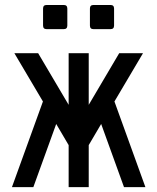

<svg xmlns="http://www.w3.org/2000/svg" viewBox="-20 -764 642 784"><path d="M170.4 -645Q155.8 -645 155.8 -659.7V-729Q155.8 -743.7 170.4 -743.7H240.2Q254.9 -743.7 254.9 -729V-659.7Q254.9 -645 240.2 -645ZM361.8 -645Q347.2 -645 347.2 -659.7V-729Q347.2 -743.7 361.8 -743.7H431.2Q445.8 -743.7 445.8 -729V-659.7Q445.8 -645 431.2 -645ZM155.3 -349.6 38.6 -546.9H135.7L260.3 -335.9V-546.9H342.3V-335.9L466.8 -546.9H564L447.3 -349.6L573.7 0H486.3L393.1 -257.8L342.3 -171.4V0H260.3V-171.4L209.5 -257.8L116.2 0H28.8Z"/></svg>

Font: Vazir Code Hack
Style: Code-Hack
Weight: 400
Foundry: DejaVu fonts team - Redesigned by Saber Rastikerdar
Version: Version 1.1.2